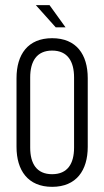

<svg xmlns="http://www.w3.org/2000/svg" viewBox="-20 -714 404 744"><path d="M119 -694 196 -608H234L172 -694ZM182 -566C88 -566 44 -503 44 -411V-145C44 -54 88 10 182 10C276 10 320 -54 320 -145V-411C320 -503 276 -566 182 -566ZM267 -142C267 -80 242 -39 182 -39C122 -39 97 -80 97 -142V-414C97 -476 122 -518 182 -518C242 -518 267 -476 267 -414Z"/></svg>

Font: Modon Arabic
Style: Regular
Weight: 400
Designer: Ahmedzaza
Foundry: Ahmedzaza
Version: Version 2.010